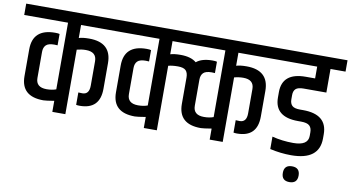

<svg xmlns="http://www.w3.org/2000/svg" viewBox="-109 -855 2257 1234"><g transform="rotate(10 1019.5 -238.0)"><path d="M216 -427 195 -428Q156 -428 140.5 -412.5Q125 -397 125 -368V-198Q125 -137 195 -137Q230 -137 257 -147V-582H-29V-656H625V-582H342V-497Q366 -505 409 -505Q555 -505 555 -370V-203Q555 -69 423 -69Q410 -69 400 -71V-152Q404 -151 426 -151Q471 -151 471 -209V-368Q471 -429 401 -429Q372 -429 342 -421V0H257V-72Q203 -63 187 -63Q41 -63 41 -195V-370Q41 -504 187 -504Q208 -504 216 -501Z M813 -427 792 -428Q753 -428 737.5 -412.5Q722 -397 722 -368V-198Q722 -137 792 -137Q827 -137 854 -147V-582H568V-656H1652V-582H1369V-497Q1393 -505 1436 -505Q1582 -505 1582 -370V-203Q1582 -69 1450 -69Q1437 -69 1427 -71V-152Q1431 -151 1453 -151Q1498 -151 1498 -209V-368Q1498 -429 1428 -429Q1399 -429 1369 -421V0H1284V-72Q1230 -63 1214 -63Q1068 -63 1068 -195V-367Q1068 -398 1053.5 -413Q1039 -428 1001.5 -428Q964 -428 939 -421V0H854V-72Q800 -63 784 -63Q638 -63 638 -195V-370Q638 -504 784 -504Q805 -504 813 -501ZM1243 -427 1222 -428Q1183 -428 1167.5 -412.5Q1152 -397 1152 -368V-198Q1152 -137 1222 -137Q1257 -137 1284 -147V-582H939V-496Q963 -504 1006 -504Q1074 -504 1109 -474Q1145 -504 1214 -504Q1235 -504 1243 -501Z M2000 -161V-134Q2000 8 1816 8Q1748 8 1678 -8V-89Q1744 -72 1816 -72Q1913 -72 1913 -135V-159Q1913 -187 1897.5 -201.5Q1882 -216 1842 -216H1822Q1669 -216 1669 -343V-378Q1669 -505 1822 -505H1883V-582H1594V-656H2068V-582H1970V-428H1822Q1785 -428 1770.5 -414.5Q1756 -401 1756 -374V-346Q1756 -319 1770.5 -305Q1785 -291 1822 -291H1842Q2000 -291 2000 -161ZM1835.5 180Q1784 180 1784 128.5Q1784 77 1835.5 77Q1887 77 1887 128.5Q1887 180 1835.5 180Z"/></g></svg>

Font: Khand Medium
Style: Regular
Weight: 500
Designer: Devanagari: Sanchit Sawaria, Jyotish Sonowal; Latin: Satya Rajpurohit
Foundry: Indian Type Foundry
Version: Version 1.100;PS 1.0;hotconv 1.0.78;makeotf.lib2.5.61930; tt